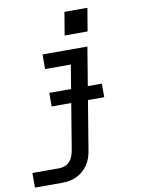

<svg xmlns="http://www.w3.org/2000/svg" viewBox="-101 -804 802 1087"><g transform="rotate(-10 300.0 -260.5)"><path d="M10 215V131H165Q181 131 197 125Q213 119 224.5 106.5Q236 94 242 78Q248 62 251 47L331 -436H183V-520H441L345 60Q342 81 335 101.5Q328 122 315.5 141Q303 160 285.5 175Q268 190 248 199Q228 208 207 211.5Q186 215 165 215ZM325 -604 347 -736H479L457 -604ZM485 -221H183V-299H485Z"/></g></svg>

Font: Iosevka SS04 Medium Extended
Style: Italic
Weight: 500
Width: 7
Italic angle: -9°
Monospace: yes
Designer: Belleve Invis
Foundry: Belleve Invis
Version: Version 19.0.0; ttfautohint (v1.8.4)